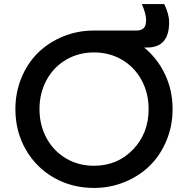

<svg xmlns="http://www.w3.org/2000/svg" viewBox="-20 -906 918 938"><path d="M439 12.2Q332 12.2 244.4 -37.4Q156.7 -86.9 106 -175.3Q55.2 -263.7 55.2 -373Q55.2 -455.1 85 -526.6Q114.7 -598.1 166 -648.4Q217.3 -698.7 288.1 -727.8Q358.9 -756.8 439 -756.8H646Q654.8 -756.8 661.1 -758.1Q667.5 -759.3 676 -763.9Q684.6 -768.6 689.2 -779.8Q693.8 -791 693.8 -808.1Q693.8 -837.9 672.9 -886.2H782.2Q806.2 -837.4 806.2 -796.9Q806.2 -673.8 699.2 -673.8H684.1Q749 -621.1 786.1 -543Q823.2 -464.8 823.2 -373Q823.2 -291.5 793.5 -219.7Q763.7 -147.9 712.4 -97.2Q661.1 -46.4 589.8 -17.1Q518.6 12.2 439 12.2ZM439 -96.2Q553.7 -96.2 629.9 -175.5Q706.1 -254.9 706.1 -373Q706.1 -450.7 671.9 -514.2Q637.7 -577.6 576.4 -613.8Q515.1 -649.9 439 -649.9Q363.3 -649.9 302.2 -613.8Q241.2 -577.6 207 -514.2Q172.9 -450.7 172.9 -373Q172.9 -295.4 207 -231.9Q241.2 -168.5 302.2 -132.3Q363.3 -96.2 439 -96.2Z"/></svg>

Font: Plus Jakarta Sans SemiBold
Style: Regular
Weight: 600
Designer: Gumpita Rahayu
Foundry: Tokotype
Version: Version 2.006